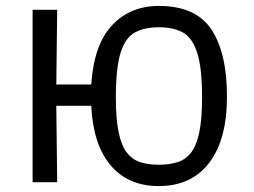

<svg xmlns="http://www.w3.org/2000/svg" viewBox="-20 -615 856 648"><path d="M90 0V-582H173L170 -330H288Q297 -465 358.5 -530Q420 -595 516 -595Q641 -595 693.5 -515.5Q746 -436 746 -289Q746 -144 686 -65.5Q626 13 516 13Q412 13 353 -57.5Q294 -128 288 -258H170L173 0ZM516 -59Q551 -59 578.5 -67.5Q606 -76 624.5 -99.5Q643 -123 652.5 -168Q662 -213 662 -286Q662 -386 645.5 -437Q629 -488 597 -505.5Q565 -523 516 -523Q468 -523 435.5 -505.5Q403 -488 387 -437Q371 -386 371 -286Q371 -213 380.5 -168Q390 -123 408.5 -99.5Q427 -76 454 -67.5Q481 -59 516 -59Z"/></svg>

Font: Ruda
Style: Regular
Weight: 400
Designer: Mariela Monsalve and Angelina Sanchez
Foundry: Mariela Monsalve and Angelina Sanchez
Version: Version 2.000